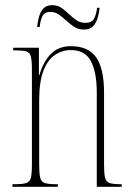

<svg xmlns="http://www.w3.org/2000/svg" viewBox="-20 -720 513 740"><path d="M28 0V-10H36Q67 -10 81 -14.5Q95 -19 99 -35Q103 -51 103 -86V-451Q103 -486 99 -502Q95 -518 81 -522Q67 -526 36 -526H31V-536H130V-431H132Q146 -481 175.5 -511.5Q205 -542 253 -542Q321 -542 351 -498.5Q381 -455 381 -363V-86Q381 -51 385 -35Q389 -19 402.5 -14.5Q416 -10 445 -10H449V0H353V-364Q353 -441 330.5 -484Q308 -527 253 -527Q220 -527 192 -508.5Q164 -490 147.5 -447.5Q131 -405 131 -333V-86Q131 -51 135 -35Q139 -19 153 -14.5Q167 -10 197 -10H203V0ZM303 -606Q282 -606 266 -616.5Q250 -627 236 -640Q222 -653 207.5 -663.5Q193 -674 174 -674Q151 -674 143 -656.5Q135 -639 133 -616H123Q125 -635 130 -654Q135 -673 146.5 -686.5Q158 -700 181 -700Q202 -700 217 -689.5Q232 -679 245.5 -666Q259 -653 274 -642.5Q289 -632 309 -632Q335 -632 343.5 -650Q352 -668 354 -690H364Q362 -671 356.5 -651.5Q351 -632 339 -619Q327 -606 303 -606Z"/></svg>

Font: Noto Serif Display ExtraCondensed Thin
Style: Regular
Weight: 100
Width: 2
Designer: Monotype Design Team
Foundry: Monotype Imaging Inc.
Version: Version 2.009